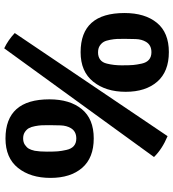

<svg xmlns="http://www.w3.org/2000/svg" viewBox="24 -810 805 892"><g transform="rotate(90 426.0 -363.5)"><path d="M222 -336Q40 -336 40 -540Q40 -635 85.5 -690.5Q131 -746 221.5 -746Q312 -746 359 -692Q406 -638 406 -545.5Q406 -453 359 -394.5Q312 -336 222 -336ZM623 13Q441 13 441 -191Q441 -286 486.5 -341.5Q532 -397 622.5 -397Q713 -397 759.5 -343Q806 -289 806 -196Q806 -103 759.5 -45Q713 13 623 13ZM709 -677 204 19Q166 1 133 -30L612 -740Q672 -715 709 -677ZM275 -458Q283 -490 283 -526.5Q283 -563 281.5 -580Q280 -597 275 -620Q265 -665 222 -665Q189 -665 174 -640Q162 -620 161 -592Q160 -564 160 -540.5Q160 -517 160.5 -504.5Q161 -492 164.5 -473Q168 -454 174 -443.5Q180 -433 192 -425Q204 -417 223.5 -417Q243 -417 256.5 -427Q270 -437 275 -458ZM680 -123Q684 -146 684 -179.5Q684 -213 682.5 -230.5Q681 -248 676 -270Q666 -316 623 -316Q590 -316 575 -291Q563 -271 562 -243Q561 -215 561 -192Q561 -169 561.5 -156Q562 -143 565.5 -124.5Q569 -106 575 -95.5Q581 -85 593 -77Q605 -69 622.5 -69Q640 -69 652 -77Q664 -85 670 -95Q676 -105 680 -123Z"/></g></svg>

Font: Inika
Style: Bold
Weight: 700
Version: Version 1.001